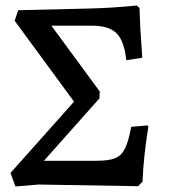

<svg xmlns="http://www.w3.org/2000/svg" viewBox="-20 -671 611 695"><path d="M18 -45 248 -303 33 -596 46 -634 298 -640Q385 -642 475 -651L485 -642Q487 -568 495 -462L437 -453Q430 -522 402.5 -550Q375 -578 313 -578H166L341 -340L340 -315L139 -89H328Q373 -89 396 -98Q419 -107 432 -132.5Q445 -158 455 -212L514 -217L517 -213Q499 -100 496 -14L480 3L120 -3L36 4Z"/></svg>

Font: Alegreya SC Medium
Style: Regular
Weight: 500
Designer: Juan Pablo del Peral
Foundry: Huerta Tipografica
Version: Version 2.007; ttfautohint (v1.6)